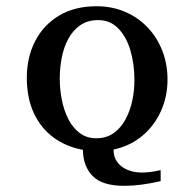

<svg xmlns="http://www.w3.org/2000/svg" viewBox="-20 -479 557 615"><path d="M494.6 101.1Q460.9 108.9 432.9 112.5Q404.8 116.2 377.9 116.2Q307.1 116.2 276.6 84.7Q246.1 53.2 245.6 1Q192.4 -8.8 151.9 -38.3Q111.3 -67.9 88.6 -116.2Q65.9 -164.6 65.9 -229.7Q65.9 -294.9 92.3 -346.7Q118.7 -398.4 168.7 -428.7Q218.8 -459 289.1 -459Q340.3 -459 382.3 -440.4Q424.3 -421.9 454.3 -389.6Q484.4 -357.4 500.5 -314.9Q516.6 -272.5 516.6 -224.6Q516.6 -169.9 495.4 -122.8Q474.1 -75.7 435.3 -43.5Q396.5 -11.2 343.8 0Q343.3 23.4 355.5 40Q367.7 56.6 388.7 65.2Q409.7 73.7 433.6 73.7Q443.4 73.7 458.3 72.3Q473.1 70.8 494.6 65.9ZM410.6 -222.2Q410.6 -273.9 397.7 -317.6Q384.8 -361.3 358.9 -387.9Q333 -414.6 294.9 -414.6Q260.7 -414.6 237.1 -398.2Q213.4 -381.8 198.7 -354.5Q184.1 -327.1 177.7 -293.9Q171.4 -260.7 171.4 -227.5Q171.4 -192.4 178.2 -158.4Q185.1 -124.5 199.2 -96.9Q213.4 -69.3 235.6 -52.7Q257.8 -36.1 288.1 -36.1Q321.3 -36.1 344.5 -53Q367.7 -69.8 382.3 -97.2Q397 -124.5 403.8 -157.2Q410.6 -189.9 410.6 -222.2Z"/></svg>

Font: MANDARAM
Style: Book
Weight: 400
Designer: CLT@C-DIT
Version: Version 1.28